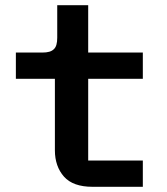

<svg xmlns="http://www.w3.org/2000/svg" viewBox="-20 -718 640 738"><path d="M529 0C529 0 529 -101 529 -101C529 -101 319 -101 319 -101C319 -101 319 -415 319 -415C319 -415 529 -415 529 -415C529 -415 529 -516 529 -516C529 -516 319 -516 319 -516C319 -516 319 -698 319 -698C319 -698 200 -698 200 -698C200 -698 200 -573 200 -573C200 -573 200 -573 200 -573C200 -552 196 -537 187 -529C178 -520 164 -516 143 -516C143 -516 41 -516 41 -516C41 -516 41 -415 41 -415C41 -415 191 -415 191 -415C191 -415 191 -140 191 -140C191 -140 191 -140 191 -140C191 -99 203 -65 226 -39C249 -13 286 0 335 0C335 0 529 0 529 0Z"/></svg>

Font: IBM Plex Mono Mod
Style: SemiBold
Weight: 500
Designer: Mike Abbink, Paul van der Laan, Pieter van Rosmalen
Foundry: Bold Monday
Version: ""